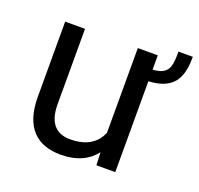

<svg xmlns="http://www.w3.org/2000/svg" viewBox="-106 -689 845 816"><g transform="rotate(20 316.5 -281.5)"><path d="M567.9 -573.2C567.9 -516.1 564.9 -483.4 523.9 -469.2C515.1 -466.3 503.9 -464.4 490.7 -463.4V-528.3H400.4V-145C395.5 -133.3 389.2 -122.6 381.8 -113.3C358.4 -84 319.8 -65.4 262.7 -65.4C208 -65.4 161.6 -92.8 161.6 -187.5V-528.3H71.8V-188.5C71.8 -46.4 142.6 9.8 246.1 9.8C318.8 9.8 369.6 -15.1 402.8 -58.1L405.3 0H490.7V-411.1C513.2 -412.1 532.7 -415.5 548.8 -420.9C612.3 -441.9 632.8 -492.7 632.8 -573.2Z"/></g></svg>

Font: Bert Sans
Style: Regular
Weight: 400
Designer: Christian Robertson (Google), Cristiano Sobral
Foundry: Google, Cristiano Sobral
Version: Version 3.101